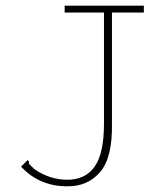

<svg xmlns="http://www.w3.org/2000/svg" viewBox="-20 -643 590 674"><path d="M216 11Q118 11 54 -58L71 -75L77 -81L82 -76Q80 -70 84.5 -65Q89 -60 101 -49Q127 -31 156.5 -21.5Q186 -12 216 -12Q280 -12 312.5 -58.5Q345 -105 345 -208V-599H207V-623H485V-599H373V-209Q375 -89 331 -38.5Q287 12 216 11Z"/></svg>

Font: Inconsolata SemiExpanded ExtraLight
Style: Regular
Weight: 200
Width: 6
Monospace: yes
Designer: Raph Levien, Cyreal, Brenton Simpson
Foundry: Raph Levien, Cyreal, Google
Version: Version 3.001; ttfautohint (v1.8.2.53-6de2)